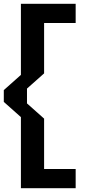

<svg xmlns="http://www.w3.org/2000/svg" viewBox="-66 -858 458 1010"><path d="M-46 -322 44 -242V132H332V31H166V-234L76 -314V-392L166 -472V-737H332V-838H44V-464L-46 -384Z"/></svg>

Font: Rabbid Highway Sign IV
Style: Obl
Weight: 400
Foundry: Cannot Into Space Fonts
Version: Version 0.277